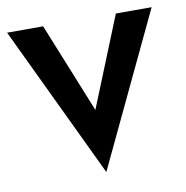

<svg xmlns="http://www.w3.org/2000/svg" viewBox="-64 -521 603 624"><g transform="rotate(-10 237.5 -209.0)"><path d="M-1 -460 238 42 476 -460H358L238 -163L118 -460Z"/></g></svg>

Font: Jost Medium
Style: Regular
Weight: 500
Version: Version 3.710